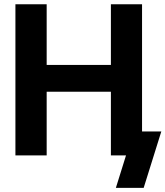

<svg xmlns="http://www.w3.org/2000/svg" viewBox="-20 -748 796 924"><path d="M54.2 0V-727.5H204.6V-435.5H513.7V-727.5H663.6V0H513.7V-306.6H204.6V0ZM537.6 156.2 586.4 0H546.9V-115.2H756.3L671.4 156.2Z"/></svg>

Font: Inter Display
Style: Bold
Weight: 700
Designer: Rasmus Andersson
Foundry: rsms
Version: Version 4.001;git-9221beed3